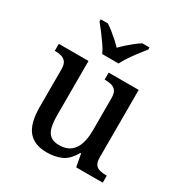

<svg xmlns="http://www.w3.org/2000/svg" viewBox="-178 -902 998 1047"><g transform="rotate(30 320.5 -378.0)"><path d="M262 10Q183 10 144.5 -37Q106 -84 106 -186V-423Q106 -453 95 -467.5Q84 -482 66.5 -487Q49 -492 26 -492H24V-536H211V-196Q211 -153 218 -122Q225 -91 244.5 -74.5Q264 -58 302 -58Q344 -58 370.5 -78Q397 -98 409 -134.5Q421 -171 421 -218V-421Q421 -453 410.5 -467.5Q400 -482 382 -487Q364 -492 341 -492H338V-536H527V-110Q527 -81 537.5 -67Q548 -53 566 -48.5Q584 -44 606 -44H610V0H443L428 -79H423Q392 -24 351.5 -7Q311 10 262 10ZM257 -606Q247 -629 228.5 -655.5Q210 -682 190.5 -708Q171 -734 155 -753V-766H200Q218 -755 237 -739.5Q256 -724 274.5 -707.5Q293 -691 308 -675Q323 -691 341.5 -707.5Q360 -724 379.5 -739.5Q399 -755 417 -766H462V-753Q447 -734 427 -708Q407 -682 389 -655.5Q371 -629 360 -606Z"/></g></svg>

Font: ET Text
Style: Regular
Weight: 470
Designer: Monotype Design Team
Foundry: Monotype Imaging Inc.
Version: Version 2.009